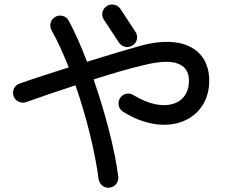

<svg xmlns="http://www.w3.org/2000/svg" viewBox="-20 -804 1040 880"><path d="M483 56C508 53 525 30 522 5C506 -121 462 -287 409 -440C492 -466 574 -491 645 -507C785 -541 846 -509 846 -434C846 -322 730 -283 592 -368C571 -382 543 -375 530 -354C517 -333 523 -305 544 -292C744 -166 939 -251 939 -434C939 -578 818 -648 623 -594C556 -575 469 -549 379 -521C352 -591 324 -656 295 -709C284 -731 256 -739 234 -727C212 -715 204 -688 216 -666C245 -614 271 -556 295 -495C212 -469 132 -443 70 -421C46 -413 34 -387 42 -364C50 -340 76 -328 100 -336C164 -359 243 -386 326 -413C378 -263 416 -105 432 17C436 42 458 60 483 56ZM456 -714 525 -609C539 -588 567 -582 588 -596C609 -609 615 -637 601 -658L532 -763C518 -784 490 -790 469 -776C448 -762 442 -734 456 -714Z"/></svg>

Font: 寒蝉半圆体
Style: Regular
Weight: 400
Designer: Yoshimichi Ohira & Warren
Foundry: ChillType
Version: Version 1.800;Glyphs 3.1.1 (3135)